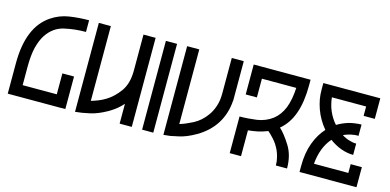

<svg xmlns="http://www.w3.org/2000/svg" viewBox="-69 -1118 3060 1507"><g transform="rotate(15 1461.0 -364.5)"><path d="M37.1 -2Q37.1 -84 37.1 -247.1Q37.1 -396.5 78.1 -497.1Q118.2 -597.7 201.2 -654.3Q268.6 -700.2 347.7 -711.9Q426.8 -723.6 504.9 -723.6Q504.9 -692.4 504.9 -628.9Q413.1 -628.9 329.1 -609.4Q245.1 -589.8 192.4 -510.7Q165 -468.8 148.4 -404.3Q132.8 -339.8 132.8 -247.1Q132.8 -197.3 132.8 -96.7Q224.6 -96.7 410.2 -96.7Q410.2 -153.3 410.2 -266.6Q441.4 -266.6 504.9 -266.6Q504.9 -178.7 504.9 -2Q393.6 -2 283.2 -2Q171.9 -2 60.5 -2Q54.7 -2 48.8 -2Q43 -2 37.1 -2Z M946.3 -725.6Q979.5 -725.6 1044.9 -725.6Q1044.9 -484.4 1044.9 -2Q1011.7 -2 946.3 -2Q946.3 -55.7 946.3 -163.1Q923.8 -137.7 897.5 -116.2Q870.1 -94.7 838.9 -76.2Q764.6 -34.2 703.1 -20.5Q641.6 -7.8 638.7 -7.8Q620.1 -4.9 584 -1Q584 -242.2 584 -723.6Q616.2 -723.6 681.6 -723.6Q681.6 -521.5 681.6 -116.2Q706.1 -123 736.3 -134.8Q766.6 -146.5 796.9 -165Q854.5 -200.2 900.4 -263.7Q946.3 -328.1 946.3 -432.6Q946.3 -436.5 946.3 -440.4Q946.3 -444.3 946.3 -447.3Q946.3 -517.6 946.3 -586.9Q946.3 -656.2 946.3 -725.6Z M1128.9 -723.6Q1159.2 -723.6 1219.7 -723.6Q1219.7 -483.4 1219.7 -2Q1189.5 -2 1128.9 -2Q1128.9 -242.2 1128.9 -723.6Z M1663.1 -727.5Q1695.3 -727.5 1760.7 -727.5Q1760.7 -620.1 1760.7 -406.2Q1759.8 -406.2 1759.8 -406.2Q1752.9 -300.8 1701.2 -217.8Q1649.4 -135.7 1555.7 -81.1Q1481.4 -38.1 1419.9 -25.4Q1359.4 -12.7 1355.5 -11.7Q1337.9 -9.8 1300.8 -5.9Q1300.8 -246.1 1300.8 -726.6Q1334 -726.6 1399.4 -726.6Q1399.4 -524.4 1399.4 -120.1Q1443.4 -132.8 1504.9 -164.1Q1566.4 -196.3 1610.4 -258.8Q1633.8 -292 1648.4 -336.9Q1663.1 -380.9 1663.1 -437.5Q1663.1 -440.4 1663.1 -444.3Q1663.1 -447.3 1663.1 -451.2Q1663.1 -520.5 1663.1 -589.8Q1663.1 -658.2 1663.1 -727.5Z M2169.9 -297.9Q2211.9 -259.8 2258.8 -184.6Q2306.6 -110.4 2306.6 -2Q2276.4 -2 2215.8 -2Q2215.8 -35.2 2208 -65.4Q2201.2 -95.7 2189.5 -121.1Q2167 -168.9 2136.7 -201.2Q2107.4 -233.4 2088.9 -248Q2050.8 -232.4 2010.7 -223.6Q1971.7 -215.8 1932.6 -211.9Q1932.6 -141.6 1932.6 -2Q1902.3 -2 1840.8 -2Q1840.8 -70.3 1840.8 -208Q1840.8 -208 1840.8 -208Q1840.8 -208 1840.8 -208Q1840.8 -239.3 1840.8 -299.8Q1905.3 -299.8 1978.5 -309.6Q2050.8 -320.3 2105.5 -362.3Q2154.3 -400.4 2181.6 -466.8Q2208 -534.2 2212.9 -631.8Q2120.1 -631.8 1933.6 -631.8Q1933.6 -581.1 1933.6 -479.5Q1903.3 -479.5 1842.8 -479.5Q1842.8 -560.5 1842.8 -722.7Q1997.1 -722.7 2304.7 -722.7Q2304.7 -707 2304.7 -676.8Q2304.7 -543 2271.5 -448.2Q2238.3 -354.5 2169.9 -297.9Z M2871.1 -556.6Q2840.8 -556.6 2780.3 -556.6Q2780.3 -582 2780.3 -632.8Q2776.4 -632.8 2773.4 -632.8Q2769.5 -632.8 2766.6 -632.8Q2700.2 -632.8 2633.8 -632.8Q2567.4 -632.8 2502 -632.8Q2504.9 -603.5 2511.7 -578.1Q2517.6 -551.8 2529.3 -525.4Q2541 -498 2555.7 -475.6Q2569.3 -453.1 2588.9 -431.6Q2611.3 -445.3 2633.8 -455.1Q2655.3 -464.8 2681.6 -472.7Q2707 -479.5 2731.4 -482.4Q2754.9 -486.3 2782.2 -486.3Q2782.2 -456.1 2782.2 -394.5Q2765.6 -395.5 2751 -393.6Q2736.3 -391.6 2720.7 -388.7Q2704.1 -384.8 2690.4 -379.9Q2676.8 -376 2662.1 -368.2Q2675.8 -359.4 2689.5 -353.5Q2702.1 -346.7 2718.8 -341.8Q2734.4 -336.9 2749 -334Q2763.7 -331.1 2780.3 -331.1Q2780.3 -299.8 2780.3 -239.3Q2730.5 -239.3 2679.7 -257.8Q2629.9 -276.4 2585 -309.6Q2549.8 -270.5 2528.3 -215.8Q2506.8 -160.2 2501 -92.8Q2593.8 -92.8 2780.3 -92.8Q2780.3 -116.2 2780.3 -164.1Q2810.5 -164.1 2871.1 -164.1Q2871.1 -109.4 2871.1 -1Q2716.8 -1 2408.2 -1Q2408.2 -16.6 2408.2 -46.9Q2408.2 -156.2 2438.5 -237.3Q2468.8 -318.4 2518.6 -372.1Q2490.2 -406.2 2470.7 -440.4Q2450.2 -474.6 2435.5 -515.6Q2420.9 -556.6 2414.1 -595.7Q2408.2 -631.8 2408.2 -672.9Q2408.2 -675.8 2408.2 -678.7Q2408.2 -693.4 2408.2 -723.6Q2562.5 -723.6 2871.1 -723.6Q2871.1 -721.7 2871.1 -719.7Q2871.1 -717.8 2871.1 -715.8Q2871.1 -675.8 2871.1 -636.7Q2871.1 -596.7 2871.1 -556.6Z"/></g></svg>

Font: Oishi
Style: Regular
Weight: 400
Designer: bBranding
Version: Version 1.0